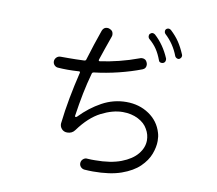

<svg xmlns="http://www.w3.org/2000/svg" viewBox="-88 -919 1176 1042"><g transform="rotate(10 500.0 -397.5)"><path d="M844 -663Q842 -662 838 -662Q833 -662 827.5 -665.5Q822 -669 820 -674Q796 -738 746 -784Q741 -789 741 -798Q741 -805 745 -809Q751 -815 760 -815Q765 -815 772 -810Q801 -783 819.5 -755.5Q838 -728 854 -690Q855 -688 855.5 -686Q856 -684 856 -682Q856 -670 844 -663ZM761 -626Q759 -625 754 -625Q740 -625 737 -636Q724 -671 707.5 -695.5Q691 -720 665 -742Q659 -748 659 -757Q659 -765 663 -769Q670 -776 678 -776Q684 -776 691 -771Q743 -724 773 -653Q774 -651 774 -646Q774 -631 761 -626ZM440 18Q428 16 420.5 7.5Q413 -1 413 -12Q413 -26 423.5 -35.5Q434 -45 448 -43Q459 -42 469 -42Q479 -42 489 -42Q575 -42 632.5 -64Q690 -86 719 -121.5Q748 -157 748 -197Q748 -212 744 -227.5Q740 -243 731 -258Q715 -288 678 -307Q641 -326 593 -326Q538 -326 475 -294Q412 -262 356 -185Q341 -164 314 -164Q295 -164 283.5 -177Q272 -190 273 -207Q281 -278 294.5 -350Q308 -422 325 -492Q325 -493 325.5 -494Q326 -495 326 -496Q326 -504 317 -502Q302 -501 287 -500.5Q272 -500 258 -500Q244 -500 230.5 -500.5Q217 -501 203 -502Q192 -503 184 -511.5Q176 -520 176 -532Q176 -544 185 -553.5Q194 -563 208 -563H252Q270 -563 292 -563.5Q314 -564 338 -565Q347 -566 348 -573Q361 -617 375 -659Q389 -701 403 -741Q411 -761 431 -761Q438 -761 444 -758Q464 -751 464 -729Q464 -726 463.5 -723.5Q463 -721 462 -718Q449 -681 437.5 -648.5Q426 -616 416 -585Q415 -584 415 -581Q415 -574 424 -576Q473 -583 525.5 -596Q578 -609 632 -629Q638 -632 645 -632Q666 -632 673 -613Q676 -606 676 -600Q676 -580 658 -573Q601 -551 534 -534.5Q467 -518 399 -510Q391 -508 390 -502Q374 -445 362.5 -387.5Q351 -330 341 -262V-259Q341 -255 345 -255Q349 -255 353 -259Q406 -314 469 -348.5Q532 -383 603 -383Q674 -383 728 -346.5Q782 -310 800 -248Q806 -229 806 -204Q806 -170 791.5 -131.5Q777 -93 741.5 -58.5Q706 -24 644 -2Q582 20 488 20Q477 20 465 19.5Q453 19 440 18Z"/></g></svg>

Font: Kiwi Maru Light
Style: Regular
Weight: 300
Designer: Hiroki-Chan
Version: Version 1.100